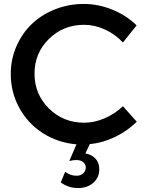

<svg xmlns="http://www.w3.org/2000/svg" viewBox="-20 -723 737 967"><path d="M34.2 -351.1Q34.2 -424.3 62.7 -489.7Q91.3 -555.2 140.1 -602.1Q189 -648.9 257.1 -676Q325.2 -703.1 401.9 -703.1Q475.6 -703.1 546.1 -674.3Q616.7 -645.5 668 -595.2L599.1 -508.8Q561 -550.3 508.8 -574.2Q456.5 -598.1 403.8 -598.1Q298.8 -598.1 226.3 -526.9Q153.8 -455.6 153.8 -352.1Q153.8 -248.5 226.3 -176.8Q298.8 -105 403.8 -105Q455.6 -105 507.1 -127.2Q558.6 -149.4 599.1 -188L668.9 -109.9Q621.1 -63 559.3 -33.2Q497.6 -3.4 432.1 2.9L410.2 49.8Q442.4 55.7 461.2 76.2Q480 96.7 480 128.9Q480 171.4 449.7 197.8Q419.4 224.1 374 224.1Q324.2 224.1 286.1 195.8L308.1 142.1Q334 162.1 366.2 162.1Q386.7 162.1 399.4 149.7Q412.1 137.2 412.1 121.1Q412.1 105.5 399.7 94.2Q387.2 83 363.8 83Q347.7 83 329.1 87.9L365.2 3.9Q272 -3.9 196.3 -52.2Q120.6 -100.6 77.4 -179.2Q34.2 -257.8 34.2 -351.1Z"/></svg>

Font: Trueno
Style: Regular
Weight: 400
Designer: Julieta Ulanovsky
Foundry: Julieta Ulanovsky
Version: Version 3.001b | FøM Fix